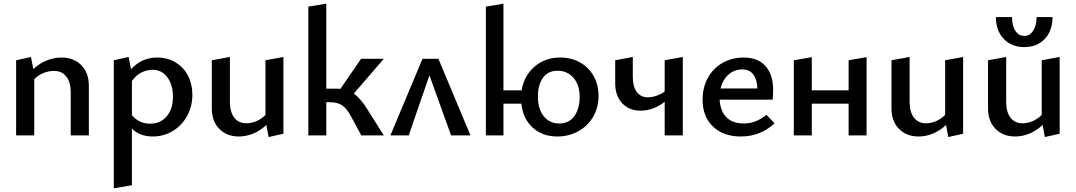

<svg xmlns="http://www.w3.org/2000/svg" viewBox="-20 -739 5872 1048"><path d="M465 -271V0H366V-236Q366 -290 342 -321Q318 -352 274 -352Q246 -352 217.5 -340.5Q189 -329 167 -307V0H68V-410L149 -428L162 -362Q195 -393 235 -409Q275 -425 317 -425Q382 -425 423.5 -383.5Q465 -342 465 -271Z M1030 -222Q1030 -158 1001 -105.5Q972 -53 922.5 -23.5Q873 6 814 6Q743 6 700 -37V272L601 289V-410L682 -428L695 -361Q753 -425 837 -425Q894 -425 938 -398.5Q982 -372 1006 -326Q1030 -280 1030 -222ZM924 -212Q924 -275 894 -316.5Q864 -358 812 -358Q782 -358 752.5 -343.5Q723 -329 700 -297V-111Q718 -88 743 -76Q768 -64 798 -64Q856 -64 890 -104Q924 -144 924 -212Z M1527 -428V-9L1446 9L1434 -57Q1401 -26 1362.5 -10Q1324 6 1284 6Q1218 6 1177 -35.5Q1136 -77 1136 -148V-410L1235 -428V-183Q1235 -128 1258.5 -97Q1282 -66 1325 -66Q1352 -66 1380 -78Q1408 -90 1429 -112V-410Z M1986 -141 2075 0H1952L1897 -102Q1873 -147 1847.5 -164Q1822 -181 1782 -181H1761V0H1663V-703L1761 -719V-255H1815Q1831 -255 1838 -254L1951 -418H2075L1911 -228Q1948 -203 1986 -141Z M2442 0 2324 -328 2211 0H2111L2286 -418H2373L2548 0Z M3247 -216Q3247 -151 3217 -100.5Q3187 -50 3135.5 -22Q3084 6 3022 6Q2940 6 2887 -43Q2834 -92 2826 -173H2728V0H2632V-703L2728 -719V-246H2827Q2841 -327 2898.5 -376Q2956 -425 3038 -425Q3098 -425 3145.5 -398.5Q3193 -372 3220 -324.5Q3247 -277 3247 -216ZM3144 -208Q3144 -276 3110 -314.5Q3076 -353 3023 -353Q2971 -353 2943.5 -314Q2916 -275 2916 -213Q2916 -143 2948.5 -104Q2981 -65 3032 -65Q3086 -65 3115 -105.5Q3144 -146 3144 -208Z M3707 -428V0H3608V-183Q3546 -135 3476 -135Q3414 -135 3376 -175.5Q3338 -216 3338 -284V-410L3434 -428V-319Q3434 -267 3455.5 -237.5Q3477 -208 3516 -208Q3539 -208 3564 -216.5Q3589 -225 3608 -240V-410Z M4208 -66Q4131 6 4023 6Q3929 6 3872 -48Q3815 -102 3815 -195Q3815 -262 3844 -314.5Q3873 -367 3924.5 -396Q3976 -425 4039 -425Q4117 -425 4158.5 -378Q4200 -331 4200 -250Q4200 -214 4197 -195H3908Q3912 -132 3945.5 -98.5Q3979 -65 4040 -65Q4105 -65 4164 -112ZM3913 -256H4114Q4112 -306 4091.5 -333Q4071 -360 4032 -360Q3988 -360 3956 -331.5Q3924 -303 3913 -256Z M4710 -427V0H4612V-173H4411V0H4313V-410L4411 -427V-246H4612V-410Z M5237 -428V-9L5156 9L5144 -57Q5111 -26 5072.5 -10Q5034 6 4994 6Q4928 6 4887 -35.5Q4846 -77 4846 -148V-410L4945 -428V-183Q4945 -128 4968.5 -97Q4992 -66 5035 -66Q5062 -66 5090 -78Q5118 -90 5139 -112V-410Z M5416 -646H5504Q5504 -599 5522 -571Q5540 -543 5571 -543Q5601 -543 5619.5 -571.5Q5638 -600 5638 -646H5725Q5725 -572 5683 -527Q5641 -482 5571 -482Q5501 -482 5458.5 -527Q5416 -572 5416 -646ZM5764 -428V-9L5683 9L5671 -57Q5638 -26 5599.5 -10Q5561 6 5521 6Q5455 6 5414 -35.5Q5373 -77 5373 -148V-410L5472 -428V-183Q5472 -128 5495.5 -97Q5519 -66 5562 -66Q5589 -66 5617 -78Q5645 -90 5666 -112V-410Z"/></svg>

Font: Ysabeau Infant Semibold
Style: Regular
Weight: 600
Designer: Christian Thalmann (Catharsis Fonts)
Version: Version 0.003